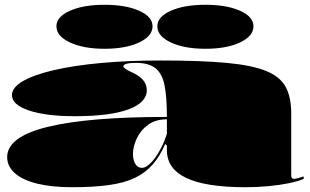

<svg xmlns="http://www.w3.org/2000/svg" viewBox="-20 -768 1295 803"><path d="M653 -515Q821 -515 928 -505Q1035 -495 1093.5 -471Q1152 -447 1175 -404Q1198 -361 1198 -295V-35Q1198 -28 1200.5 -24Q1203 -20 1209 -20Q1215 -20 1225 -22.5Q1235 -25 1250 -30V-20Q1228 -10 1189.5 -2Q1151 6 1103.5 10.5Q1056 15 1007 15Q841 15 759.5 -23.5Q678 -62 678 -140Q678 -142 678 -143.5Q678 -145 678 -149Q678 -153 678 -159L671 -166Q649 -115 618.5 -80Q588 -45 544 -24Q500 -3 435.5 6Q371 15 281 15Q196 15 135.5 0Q75 -15 42.5 -43.5Q10 -72 10 -111Q10 -196 180 -237.5Q350 -279 678 -279Q678 -360 668.5 -409.5Q659 -459 631 -482Q603 -505 549 -505Q532 -505 520 -503.5Q508 -502 502 -498.5Q496 -495 496 -490Q496 -486 505.5 -479.5Q515 -473 539 -462Q594 -435 594 -391Q594 -339 517 -310.5Q440 -282 293 -282Q172 -282 101 -306Q30 -330 30 -370Q30 -402 75.5 -428.5Q121 -455 204.5 -474.5Q288 -494 402 -504.5Q516 -515 653 -515ZM678 -269Q630 -269 598.5 -245.5Q567 -222 551.5 -188Q536 -154 536 -124Q536 -108 540.5 -94.5Q545 -81 553.5 -73.5Q562 -66 574 -66Q585 -66 599 -76.5Q613 -87 627 -105.5Q641 -124 654.5 -150.5Q668 -177 678 -208ZM839 -748Q928 -748 984 -723Q1040 -698 1040 -658Q1040 -617 984 -590.5Q928 -564 839 -564Q751 -564 694.5 -590.5Q638 -617 638 -658Q638 -698 694.5 -723Q751 -748 839 -748ZM417 -748Q506 -748 562 -723Q618 -698 618 -658Q618 -617 562 -590.5Q506 -564 417 -564Q329 -564 272.5 -590.5Q216 -617 216 -658Q216 -698 272.5 -723Q329 -748 417 -748Z"/></svg>

Font: Kalnia Expanded
Style: Bold
Weight: 700
Width: 7
Designer: Frida Medrano
Foundry: Frida Medrano
Version: Version 1.105